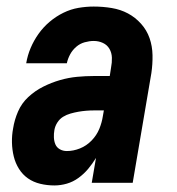

<svg xmlns="http://www.w3.org/2000/svg" viewBox="-20 -558 540 586"><path d="M146 8Q124 8 103 3Q82 -2 65.5 -13.5Q49 -25 38 -42.5Q27 -60 22 -80.5Q17 -101 16.5 -123Q16 -145 20 -166Q24 -192 35 -217.5Q46 -243 66.5 -262Q87 -281 112 -293.5Q137 -306 163 -313.5Q189 -321 215 -323.5Q241 -326 267 -326H315L319 -352Q322 -367 321.5 -382Q321 -397 314 -409Q307 -421 294 -427Q281 -433 266 -433Q253 -433 238.5 -429Q224 -425 212.5 -415Q201 -405 194 -392Q187 -379 184 -365H60Q64 -389 73.5 -411.5Q83 -434 97.5 -454.5Q112 -475 131.5 -491.5Q151 -508 173.5 -519Q196 -530 219.5 -534Q243 -538 266 -538Q294 -538 321 -533.5Q348 -529 370.5 -517Q393 -505 410.5 -485.5Q428 -466 436.5 -441.5Q445 -417 445.5 -389.5Q446 -362 442 -335L385 0H260L273 -76Q262 -58 249 -42.5Q236 -27 219.5 -15Q203 -3 184 2.5Q165 8 146 8ZM184 -97Q204 -97 224 -105Q244 -113 259.5 -129Q275 -145 283 -164.5Q291 -184 294 -204L297 -221H267Q255 -221 243 -220Q231 -219 219.5 -217Q208 -215 195.5 -211.5Q183 -208 172.5 -201.5Q162 -195 155 -184Q148 -173 146 -161Q144 -150 144.5 -138.5Q145 -127 149 -117.5Q153 -108 162.5 -102.5Q172 -97 184 -97Z"/></svg>

Font: iosevka_custom_sans_ss08 XBd
Style: Italic
Weight: 800
Italic angle: -10°
Designer: Belleve Invis
Foundry: Belleve Invis
Version: Version 10.3.0; ttfautohint (v1.8.3)